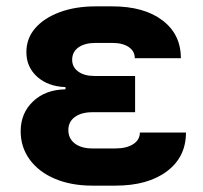

<svg xmlns="http://www.w3.org/2000/svg" viewBox="-20 -577 640 604"><path d="M343 7H271Q204 7 153 -14.5Q102 -36 73.5 -75Q45 -114 45 -164Q45 -221 84 -258Q123 -295 186 -296V-303Q131 -305 97 -335.5Q63 -366 63 -413Q63 -456 90.5 -488Q118 -520 167.5 -538.5Q217 -557 281 -557H333Q433 -557 491 -513Q549 -469 549 -394H404Q404 -416 385 -429Q366 -442 333 -442H281Q247 -442 227 -428Q207 -414 207 -389Q207 -366 226 -352Q245 -338 277 -338H405V-224H271Q236 -224 215.5 -209Q195 -194 195 -168Q195 -141 215.5 -125.5Q236 -110 271 -110H343Q378 -110 399 -123.5Q420 -137 420 -160H565Q565 -83 505 -38Q445 7 343 7Z"/></svg>

Font: JetBrains Mono NL ExtraBold
Style: Regular
Weight: 800
Designer: Philipp Nurullin, Konstantin Bulenkov
Foundry: JetBrains
Version: Version 2.304; ttfautohint (v1.8.4.7-5d5b)